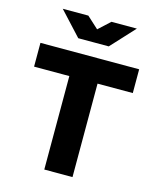

<svg xmlns="http://www.w3.org/2000/svg" viewBox="-135 -1037 932 1131"><g transform="rotate(15 331.0 -471.5)"><path d="M417 0H245V-580H417ZM632 -570H30V-715H632ZM105 -943H261L401 -815H263L402 -943H557L424 -799H238Z"/></g></svg>

Font: Wix Madefor Display ExtraBold
Style: Regular
Weight: 800
Designer: Dalton Maag Ltd
Foundry: Dalton Maag Ltd
Version: Version 3.100